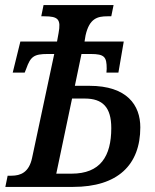

<svg xmlns="http://www.w3.org/2000/svg" viewBox="-20 -734 607 754"><path d="M1 0H267C442 0 531 -86 531 -234C531 -321 479 -397 331 -397H274L300 -522H336C391 -522 399 -510 399 -464L398 -449H445L466 -571H312L316 -595C331 -662 363 -670 402 -670H417L426 -714H151L142 -670H154C209 -670 220 -658 210 -604L204 -571H60L30 -449H77L83 -464C100 -512 113 -522 168 -522H193L106 -114C94 -57 61 -44 25 -44H10ZM261 -52H201L263 -347H313C383 -347 417 -313 417 -231C417 -120 374 -52 261 -52Z"/></svg>

Font: Noto Serif Condensed Medium
Style: Italic
Weight: 500
Width: 3
Italic angle: -12°
Designer: Monotype Design Team
Foundry: Monotype Imaging Inc.
Version: Version 2.013